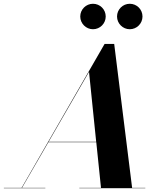

<svg xmlns="http://www.w3.org/2000/svg" viewBox="-68 -998 860 1018"><path d="M552.5 -910.5C552.5 -873.5 583 -843 620 -843C657.5 -843 687.5 -873.5 687.5 -910.5C687.5 -948 657.5 -978 620 -978C583 -978 552.5 -948 552.5 -910.5ZM357.5 -910.5C357.5 -873.5 388 -843 425 -843C462.5 -843 492.5 -873.5 492.5 -910.5C492.5 -948 462.5 -978 425 -978C388 -978 357.5 -948 357.5 -910.5ZM-47.5 -2V0H172.5V-2H48.5L188.5 -244H442.5L467.5 -2H352.5V0H702.5V-2H632.5L537.5 -765H486.5L46.5 -2ZM404 -617 442 -246H189.5Z"/></svg>

Font: Bodoni* 96pt
Style: Bold Italic
Weight: 700
Italic angle: -13°
Version: Version 2.3